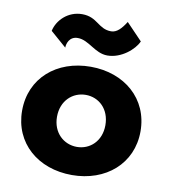

<svg xmlns="http://www.w3.org/2000/svg" viewBox="-80 -761 748 840"><g transform="rotate(10 294.5 -341.0)"><path d="M99 -596 170 -534C170 -550 179 -585 217 -585C267 -585 301 -532 357 -532C419 -532 475 -581 491 -618L420 -692C400 -660 380 -639 355 -639C297 -639 287 -691 218 -691C155 -691 109 -644 99 -596ZM32 -230C32 -86 144 10 295 10C445 10 558 -86 558 -230C558 -375 445 -471 295 -471C144 -471 32 -375 32 -230ZM187 -230C187 -302 237 -346 295 -346C353 -346 402 -302 402 -230C402 -159 353 -115 295 -115C237 -115 187 -159 187 -230Z"/></g></svg>

Font: Jost
Style: Bold
Weight: 700
Version: Version 3.710